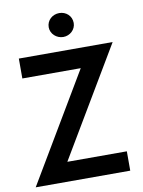

<svg xmlns="http://www.w3.org/2000/svg" viewBox="-97 -970 770 1036"><g transform="rotate(-10 287.5 -452.0)"><path d="M232 -838C232 -802 264 -773 301 -773C338 -773 369 -802 369 -838C369 -877 338 -904 301 -904C264 -904 232 -877 232 -838ZM44 -591H364L13 0H531V-106H205L558 -700H44Z"/></g></svg>

Font: Jost Medium
Style: Regular
Weight: 500
Version: Version 3.710